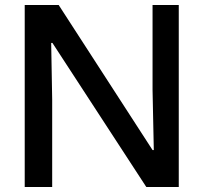

<svg xmlns="http://www.w3.org/2000/svg" viewBox="-20 -749 815 769"><path d="M79 0V-729H215L591 -148H596L591 -389V-729H696V0H566L190 -577H185L189 -350V0Z"/></svg>

Font: Mona Sans Medium
Style: Regular
Weight: 500
Designer: Deni Anggara
Foundry: GitHub
Version: Version 2.000;Glyphs 3.2.3 (3260)